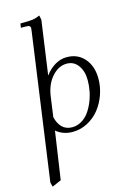

<svg xmlns="http://www.w3.org/2000/svg" viewBox="-152 -818 811 1194"><g transform="rotate(-15 254.0 -221.5)"><path d="M24.9 274.9 155.8 -662.1Q158.2 -681.6 158.2 -683.1Q158.2 -693.4 151.4 -697.8Q144.5 -702.1 127 -702.1H97.2L101.1 -729Q154.8 -729 177.2 -731.7Q199.7 -734.4 227.1 -746.1L232.9 -717.8L184.1 -371.1Q210.9 -408.2 247.3 -430.2Q283.7 -452.1 324.2 -452.1Q395 -452.1 438 -402.3Q481 -352.5 481 -272Q481 -219.2 462.9 -168.7Q444.8 -118.2 413.6 -79.3Q382.3 -40.5 337.2 -16.8Q292 6.8 241.2 6.8Q181.2 6.8 136.2 -29.8L90.8 277.8L32.2 303.2ZM147.9 -113.8Q156.7 -71.8 181.6 -46.9Q206.5 -22 246.1 -22Q277.8 -22 305.9 -38.3Q334 -54.7 353.3 -81.3Q372.6 -107.9 386.7 -141.8Q400.9 -175.8 407.5 -211.2Q414.1 -246.6 414.1 -279.8Q414.1 -337.9 387 -375.5Q359.9 -413.1 314 -413.1Q261.7 -413.1 219.5 -366.5Q177.2 -319.8 166 -244.1Z"/></g></svg>

Font: Dihjauti S
Style: Italic
Weight: 400
Italic angle: -9°
Designer: T. Christopher White
Version: Version 3.0.0